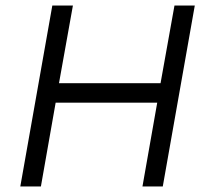

<svg xmlns="http://www.w3.org/2000/svg" viewBox="-20 -670 720 690"><path d="M168 -650H242L192 -371H557L607 -650H680L565 0H492L545 -301H180L127 0H53Z"/></svg>

Font: Overused Grotesk
Style: Italic
Weight: 400
Italic angle: -10°
Version: Version 0.003